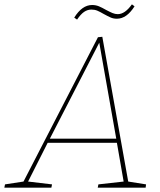

<svg xmlns="http://www.w3.org/2000/svg" viewBox="-55 -862 737 882"><path d="M415 -693 534 -28 616 -15 614 0H394L397 -15L513 -28L482 -206H164L74 -28L184 -15L181 0H-35L-32 -15L53 -28L395 -691ZM479 -225 401 -666 174 -225ZM286 -781Q322 -839 368 -839Q385 -839 399.5 -833Q414 -827 433 -816Q450 -807 462 -802Q474 -797 486 -797Q519 -797 551 -842L563 -833Q527 -776 482 -776Q466 -776 453.5 -781.5Q441 -787 421 -798Q404 -808 392 -813Q380 -818 365 -818Q347 -818 331.5 -807.5Q316 -797 299 -772Z"/></svg>

Font: Bitter Pro Thin
Style: Italic
Weight: 250
Italic angle: -9°
Designer: Sol Matas, and Bitter project Authors
Foundry: Sol Matas
Version: Version 1.010